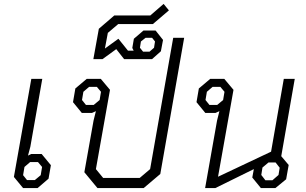

<svg xmlns="http://www.w3.org/2000/svg" viewBox="-20 -961 1563 981"><path d="M51 -57 140 -558H196L135 -211L123 -166L139 -174H193L240 -117L228 -48L172 0H98ZM158 -41 188 -66 195 -108 174 -133H134L105 -108L98 -66L118 -41Z M411 -81 458 -345 470 -393 450 -384H398L353 -439L365 -509L423 -558H495L542 -502L470 -97L507 -52H694L747 -97L865 -768H921L799 -72L714 0H478ZM459 -425 489 -450 496 -492 475 -517H435L406 -492L399 -450L419 -425Z M485 -814 564 -882H748L816 -941L843 -908L761 -838H584L531 -793L516 -713L585 -763L634 -702H663L656 -716L664 -763L713 -805H775L813 -757L802 -699L757 -659H614L574 -710L504 -659H457ZM744 -697 767 -717 772 -749 757 -768H724L700 -749L695 -717L711 -697Z M1417 -163 1455 -118 1442 -45 1387 0H1313L1269 -54L1277 -97L1080 0H1028L1089 -345L1101 -393L1081 -384H1029L984 -439L996 -509L1054 -558H1126L1173 -502L1094 -58L1365 -186L1430 -558H1486ZM1120 -450 1127 -492 1106 -517H1066L1037 -492L1030 -450L1050 -425H1090ZM1409 -104 1388 -131H1352L1321 -105L1315 -67L1336 -40H1372L1403 -67Z"/></svg>

Font: Chakra Petch Light
Style: Italic
Weight: 300
Italic angle: -10°
Designer: Katatrad Aksorn Co.,Ltd.
Foundry: Cadson Demak Co.,Ltd.
Version: Version 1.000; ttfautohint (v1.6)